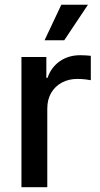

<svg xmlns="http://www.w3.org/2000/svg" viewBox="-20 -775 416 795"><path d="M68.8 0V-539.1H171.9V-452.6H176.8Q191.9 -496.6 227.8 -521.5Q263.7 -546.4 312 -546.4Q322.8 -546.4 335.2 -545.7Q347.7 -544.9 356 -543.9V-442.9Q350.1 -444.3 333.7 -446.3Q317.4 -448.2 299.8 -448.2Q264.6 -448.2 236.3 -433.1Q208 -418 191.9 -390.4Q175.8 -362.8 175.8 -325.7V0ZM164.6 -608.4 233.9 -755.4H344.2L246.1 -608.4Z"/></svg>

Font: Inter 18pt Medium
Style: Regular
Weight: 500
Designer: Rasmus Andersson
Foundry: rsms
Version: Version 4.001;git-66647c0bb